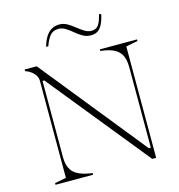

<svg xmlns="http://www.w3.org/2000/svg" viewBox="-129 -1026 1063 1139"><g transform="rotate(-15 402.5 -456.5)"><path d="M71 0V-10L141 -24V-624Q141 -645 121 -666.5Q101 -688 71 -698V-708H145L662 -66H674V-561Q674 -586 669.5 -606.5Q665 -627 654.5 -643Q644 -659 627.5 -670Q611 -681 587.5 -688Q564 -695 533 -698V-708H761V-698L689 -684V0H665L167 -615H156V-145Q156 -121 161 -101.5Q166 -82 176.5 -66.5Q187 -51 204 -40Q221 -29 245.5 -21.5Q270 -14 302 -10V0ZM504 -802Q477 -802 454.5 -815Q432 -828 411.5 -845.5Q391 -863 370 -876Q349 -889 327 -889Q294 -889 275.5 -868Q257 -847 242 -804L229 -806Q239 -840 253.5 -864Q268 -888 289.5 -900.5Q311 -913 339 -913Q364 -913 386.5 -900Q409 -887 430 -870Q451 -853 472 -840Q493 -827 515 -827Q543 -827 557.5 -847.5Q572 -868 582 -911L595 -908Q587 -871 575 -847.5Q563 -824 546.5 -813Q530 -802 504 -802Z"/></g></svg>

Font: Kalnia Thin ExtraLight
Style: Regular
Weight: 250
Version: Version 1.105